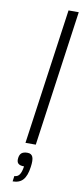

<svg xmlns="http://www.w3.org/2000/svg" viewBox="-100 -736 423 975"><g transform="rotate(10 111.5 -248.0)"><path d="M71.8 0 170.4 -700.2H223.1L125 0ZM119.6 116.2Q113.3 162.6 94.7 183.3Q76.2 204.1 41.5 204.1L45.4 175.8Q62 175.8 71.5 162.4Q81.1 148.9 85.4 119.1Q63.5 119.1 54.7 110.1Q45.9 101.1 48.8 81.1Q51.3 63.5 61.3 55.7Q71.3 47.9 91.3 47.9Q111.3 47.9 118.2 64Q125 80.1 119.6 116.2Z"/></g></svg>

Font: Fivo Sans Light
Style: Regular
Weight: 300
Designer: Alexander Slobzheninov
Foundry: Alexander Slobzheninov
Version: 1.0